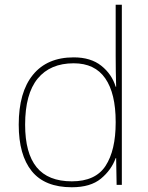

<svg xmlns="http://www.w3.org/2000/svg" viewBox="-20 -780 623 810"><path d="M283 10Q169 10 114 -58Q59 -126 59 -254Q59 -391 119 -464.5Q179 -538 291 -538Q363 -538 407.5 -502.5Q452 -467 468 -414H470Q469 -448 468.5 -480Q468 -512 468 -543V-760H494V0H472L470 -113H468Q450 -63 406 -26.5Q362 10 283 10ZM283 -15Q383 -15 425.5 -80.5Q468 -146 468 -263V-266Q468 -386 424 -449.5Q380 -513 291 -513Q192 -513 139 -448.5Q86 -384 86 -254Q86 -134 134.5 -74.5Q183 -15 283 -15Z"/></svg>

Font: Noto Sans Thin
Style: Regular
Weight: 100
Designer: Monotype Design Team
Foundry: Monotype Imaging Inc.
Version: Version 2.007